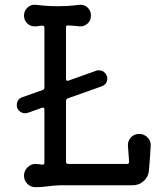

<svg xmlns="http://www.w3.org/2000/svg" viewBox="-20 -757 702 800"><path d="M560 -199Q580 -199 594.5 -184.5Q609 -170 608 -150Q607 -128 605 -102.5Q603 -77 601 -51Q600 -23 580 -4Q560 15 533 15H229Q203 16 177 19.5Q151 23 128 23Q108 23 94 9Q80 -5 80 -25Q80 -45 94.5 -59.5Q109 -74 128 -74Q134 -74 141 -73Q148 -72 155 -71H157Q165 -71 165 -80V-301Q165 -311 155 -308L96 -287Q88 -285 85 -285Q71 -285 60.5 -294.5Q50 -304 50 -319Q50 -344 73 -352L158 -382Q165 -385 165 -393V-642Q165 -650 158 -650Q148 -650 140.5 -648.5Q133 -647 125 -647Q106 -647 93 -660Q80 -673 80 -692Q80 -712 94.5 -725.5Q109 -739 129 -737Q164 -733 183.5 -732Q203 -731 220 -731Q240 -731 259 -732Q278 -733 311 -737Q331 -739 345 -725.5Q359 -712 359 -692Q359 -672 345 -659Q331 -646 311 -647Q300 -649 288 -649.5Q276 -650 264 -651H262Q255 -651 255 -643V-428Q255 -418 265 -421L380 -462Q383 -464 386 -464Q389 -464 392 -464Q415 -464 425 -441Q426 -438 426.5 -435.5Q427 -433 427 -430Q427 -406 403 -397L262 -347Q255 -344 255 -336V-83Q255 -74 264 -74H510Q518 -74 518 -83L513 -150Q512 -170 525.5 -184.5Q539 -199 560 -199Z"/></svg>

Font: Kiwi Maru Medium
Style: Regular
Weight: 500
Designer: Hiroki-Chan
Version: Version 1.100